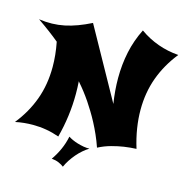

<svg xmlns="http://www.w3.org/2000/svg" viewBox="-145 -893 1194 1233"><g transform="rotate(15 451.5 -277.0)"><path d="M913.1 -672.9Q842.8 -585 806.4 -485.4Q770 -385.7 770 -271Q770 -211.9 779.8 -149.7Q789.6 -87.4 810.1 -21Q769.5 -19.5 727.5 -13.2Q691.4 -7.8 647.9 3.9Q604.5 15.6 563 37.1Q548.8 -4.4 531.7 -42.7Q514.6 -81.1 496.6 -115.2Q478.5 -149.4 460.2 -179.2Q441.9 -209 425.3 -233.9Q385.7 -292 345.2 -337.9Q344.7 -338.4 343.8 -339.8Q342.8 -340.8 341.8 -342Q340.8 -343.3 339.8 -345.2Q342.8 -302.7 342.8 -262.2Q342.8 -112.8 304.2 32.2Q219.2 2 128.9 2Q100.1 2 70.6 4.9Q41 7.8 11.2 14.2Q81.1 -72.8 117.4 -172.4Q153.8 -272 153.8 -389.2Q153.8 -428.2 149.7 -469.2Q145.5 -510.3 137.2 -553.2Q105.5 -579.6 68.8 -606.9Q32.2 -634.3 -9.8 -663.1Q35.6 -656.7 77.4 -657.7Q119.1 -658.7 160.2 -667.2Q201.2 -675.8 243.2 -691.4Q285.2 -707 331.1 -730L591.8 -261.2Q585 -304.7 581.5 -346.7Q578.1 -388.7 578.1 -430.2Q578.1 -520.5 595.9 -604.5Q613.8 -688.5 652.8 -766.1Q769.5 -683.6 913.1 -672.9ZM517.6 55.7Q497.6 67.9 477.8 85Q458 102.1 440.4 122.6Q422.9 143.1 408 165.8Q393.1 188.5 382.8 211.9Q368.7 200.7 348.4 191.9Q328.1 183.1 300.8 180.7Q326.7 144 345.2 102.8Q363.8 61.5 373.5 14.6Q384.3 22 401.4 29.8Q418.5 37.6 438.2 43.5Q458 49.3 478.5 53Q499 56.6 517.6 55.7Z"/></g></svg>

Font: Shojumaru
Style: Regular
Weight: 400
Version: Version 1.001